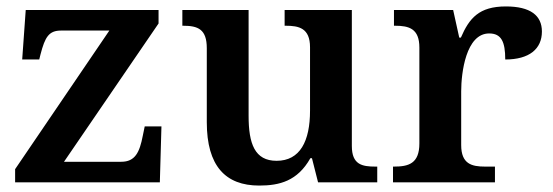

<svg xmlns="http://www.w3.org/2000/svg" viewBox="-20 -567 1720 597"><path d="M27 0H477L482 -174H430L424 -145C414 -93 400 -64 357 -64H179L473 -494V-536H60L49 -382H102L106 -398C120 -452 132 -472 170 -472H320L27 -41Z M786 10C849 10 905 -4 945 -75H950L969 0H1153V-49H1147C1106 -49 1074 -55 1074 -113V-536H865V-487H868C909 -487 944 -480 944 -420V-223C944 -128 913 -67 840 -67C772 -67 753 -120 753 -207V-536H547V-487H549C596 -487 623 -476 623 -417V-187C623 -51 681 10 786 10Z M1202 0H1519V-49H1488C1447 -49 1414 -57 1414 -116V-283C1414 -341 1429 -463 1501 -463C1539 -463 1551 -437 1551 -382C1626 -382 1665 -415 1665 -469C1665 -519 1629 -547 1553 -547C1469 -547 1439 -510 1413 -450H1408L1389 -536H1205V-487H1208C1252 -487 1284 -478 1284 -419V-121C1284 -58 1250 -49 1205 -49H1202Z"/></svg>

Font: Noto Serif SemiBold
Style: Regular
Weight: 600
Designer: Monotype Design Team
Foundry: Monotype Imaging Inc.
Version: Version 2.013